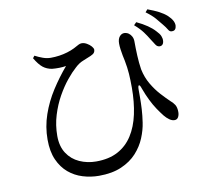

<svg xmlns="http://www.w3.org/2000/svg" viewBox="-92 -932 1185 1091"><g transform="rotate(-10 500.0 -387.0)"><path d="M393 55Q345 55 299.5 41Q254 27 218.5 -3Q183 -33 161.5 -81Q140 -129 140 -198Q140 -272 164 -341.5Q188 -411 228.5 -474Q269 -537 316 -592Q299 -589 277.5 -588.5Q256 -588 235 -590Q205 -595 183.5 -612Q162 -629 139 -668L149 -681Q172 -669 194.5 -661Q217 -653 240 -653Q264 -653 288.5 -656.5Q313 -660 336 -667Q359 -674 377 -683Q398 -694 407 -699Q416 -704 426 -704Q440 -704 455 -695.5Q470 -687 480 -675.5Q490 -664 490 -655Q490 -646 484.5 -638.5Q479 -631 463 -624Q443 -615 418 -605.5Q393 -596 370 -574Q346 -553 316.5 -517Q287 -481 260 -433Q233 -385 215.5 -328Q198 -271 198 -209Q198 -149 224.5 -108.5Q251 -68 295.5 -48Q340 -28 391 -28Q465 -28 516.5 -55.5Q568 -83 600.5 -133.5Q633 -184 648 -253.5Q663 -323 663 -406Q663 -450 660.5 -486.5Q658 -523 650 -564Q647 -577 643.5 -595Q640 -613 637.5 -631.5Q635 -650 635 -665Q635 -691 646.5 -705Q658 -719 674 -719Q689 -718 699.5 -710.5Q710 -703 716.5 -690.5Q723 -678 723 -662Q723 -623 725 -580Q727 -537 733 -499Q743 -451 766 -412Q789 -373 816 -343.5Q843 -314 865 -293Q879 -282 889 -266.5Q899 -251 899 -224Q899 -207 892 -194.5Q885 -182 870 -182Q856 -182 841 -192.5Q826 -203 813 -219Q798 -238 781 -263Q764 -288 748 -320.5Q732 -353 718 -391Q711 -413 705 -412Q699 -411 699 -388V-340Q699 -311 697 -275.5Q695 -240 689 -200Q683 -158 664.5 -113Q646 -68 611.5 -30Q577 8 523 31.5Q469 55 393 55ZM858 -610Q845 -611 836.5 -624.5Q828 -638 815 -658Q802 -680 785 -703Q768 -726 737 -753L752 -768Q788 -751 813.5 -733.5Q839 -716 856 -697Q873 -680 879 -665.5Q885 -651 884 -637Q883 -623 876 -616Q869 -609 858 -610ZM941 -682Q930 -682 922 -696Q914 -710 899 -728Q884 -747 866 -768Q848 -789 814 -814L827 -829Q865 -815 891 -801.5Q917 -788 936 -771Q954 -754 962 -738.5Q970 -723 969 -709Q968 -696 961.5 -688.5Q955 -681 941 -682Z"/></g></svg>

Font: Noto Serif HK ExtraLight Medium
Style: Regular
Weight: 500
Version: Version 2.002-H1;hotconv 1.1.0;makeotfexe 2.6.0